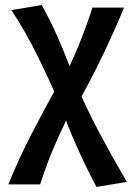

<svg xmlns="http://www.w3.org/2000/svg" viewBox="-20 -451 531 760"><path d="M362 289Q319 208 283 127Q247 46 219 -35Q177 -131 130 -227Q83 -323 25 -411L145 -431Q187 -356 220.5 -276Q254 -196 280 -121Q324 -18 373 74Q422 166 482 269ZM13 279Q54 178 103.5 82Q153 -14 209 -115L269 -29Q229 50 196.5 124.5Q164 199 139 279ZM282 -32 221 -120Q260 -195 291 -270.5Q322 -346 346 -421H471Q431 -324 384 -226.5Q337 -129 282 -32Z"/></svg>

Font: Ysabeau
Style: Bold
Weight: 700
Designer: Christian Thalmann (Catharsis Fonts)
Version: Version 2.000;gftools[0.9.27.dev2+g8671c4b]